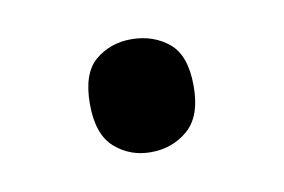

<svg xmlns="http://www.w3.org/2000/svg" viewBox="-33 -465 334 226"><g transform="rotate(-10 134.0 -352.5)"><path d="M72 -353Q72 -390 90 -405Q108 -420 133 -420Q159 -420 177.5 -405Q196 -390 196 -353Q196 -317 177.5 -301Q159 -285 133 -285Q108 -285 90 -301Q72 -317 72 -353Z"/></g></svg>

Font: Noto Sans Tifinagh Hawad
Style: Regular
Weight: 400
Designer: JamraPatel
Foundry: JamraPatel LLC
Version: Version 2.006; ttfautohint (v1.8.4.7-5d5b)